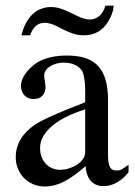

<svg xmlns="http://www.w3.org/2000/svg" viewBox="-20 -663 484 690"><path d="M253.9 -607.4Q271 -599.1 282.2 -595.9Q293.5 -592.8 301.8 -592.8Q321.8 -592.8 336.7 -605.5Q351.6 -618.2 358.9 -642.6H388.7Q387.7 -628.4 382.8 -614.7Q377.9 -601.1 369.6 -586.9Q339.4 -536.1 281.2 -536.1Q260.7 -536.1 242.9 -542Q225.1 -547.9 203.1 -559.1L180.2 -570.8Q172.4 -574.7 161.1 -577.9Q149.9 -581.1 142.1 -581.1Q122.6 -581.1 109.9 -570.8Q97.2 -560.5 87.9 -536.1H57.1Q63.5 -562.5 74.2 -581.8Q85 -601.1 98.9 -613.5Q112.8 -626 129.2 -631.8Q145.5 -637.7 163.1 -637.7Q179.2 -637.7 195.1 -633.1Q210.9 -628.4 230 -619.1ZM286.1 -270Q206.1 -244.6 165 -208.5Q124 -172.4 124 -131.3Q124 -113.8 129.4 -99.4Q134.8 -85 144.3 -74.7Q153.8 -64.5 167 -58.6Q180.2 -52.7 195.3 -52.7Q210.9 -52.7 227.1 -57.6Q243.2 -62.5 256.3 -70.8Q269.5 -79.1 277.8 -90.8Q286.1 -102.5 286.1 -116.2ZM106.9 -215.8Q128.9 -230 174.3 -250Q219.7 -270 286.1 -295.4V-336.4Q286.1 -360.4 283.4 -378.2Q280.8 -396 276.4 -405.8Q267.6 -420.9 250.2 -429.4Q232.9 -438 208 -438Q183.6 -438 160.6 -425.3H161.1Q138.7 -412.1 138.7 -389.6Q138.7 -388.2 139.4 -382.8Q140.1 -377.4 141.1 -371.1Q142.1 -364.7 142.8 -359.1Q143.6 -353.5 143.6 -352.1Q143.6 -331.5 132.6 -319.3Q121.6 -307.1 100.6 -307.1Q89.4 -307.1 80.8 -311Q72.3 -314.9 66.7 -321.5Q61 -328.1 58.1 -336.7Q55.2 -345.2 55.2 -354Q55.2 -388.7 96.7 -425.8Q139.6 -463.4 221.2 -463.4Q258.3 -463.4 285.9 -454.6Q313.5 -445.8 331.8 -426.8Q350.1 -407.7 359.1 -377.2Q368.2 -346.7 368.2 -303.2V-107.9Q368.2 -75.2 375 -62.7Q381.8 -50.3 397.9 -50.3Q403.8 -50.3 407.5 -50.8Q411.1 -51.3 415.3 -53.2Q419.4 -55.2 425.3 -59.3Q431.2 -63.5 441.9 -70.8V-43.9Q422.9 -20 399.9 -7.1Q377 5.9 352.5 5.9Q335.9 5.9 324 0.2Q312 -5.4 304.4 -14.9Q296.9 -24.4 292.7 -37.6Q288.6 -50.8 287.6 -65.9Q264.2 -45.4 244.4 -31.5Q224.6 -17.6 207.3 -9Q189.9 -0.5 173.6 3.4Q157.2 7.3 140.1 7.3Q119.1 7.3 100.3 -0.5Q81.5 -8.3 67.4 -22.2Q53.2 -36.1 44.9 -55.4Q36.6 -74.7 36.6 -97.7Q36.6 -168.5 106.9 -215.8Z"/></svg>

Font: Dima Niloofar
Style: Regular
Weight: 400
Designer: R.Balvardi
Foundry: Dima Software Group
Version: Version 3.00;November 13, 2018;FontCreator 11.5.0.2427 64-bi